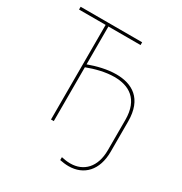

<svg xmlns="http://www.w3.org/2000/svg" viewBox="-203 -849 1134 1195"><g transform="rotate(30 364.0 -251.5)"><path d="M221 0H241V-387C299 -409 368 -427 431 -427C535 -427 623 -379 623 -229V-12C623 111 556 177 461 177C435 177 416 173 397 169V190C418 194 438 197 460 197C570 197 643 121 643 -12V-229C643 -394 547 -447 433 -447C370 -447 301 -430 241 -408V-680H472V-700H30V-680H221Z"/></g></svg>

Font: Fixel Text Thin
Style: Regular
Weight: 100
Width: 4
Designer: AlfaBravo + MacPaw
Foundry: Kyrylo Tkachov, Marchela Mozhyna, Serhii Makarenko, Maria Weinstein, Zakhar Kryvoshyya
Version: Version 1.211